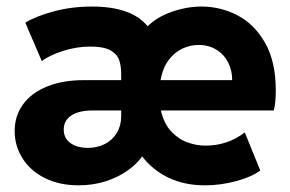

<svg xmlns="http://www.w3.org/2000/svg" viewBox="-20 -553 879 581"><path d="M24.4 -156.2Q24.4 -203.1 50.3 -238Q76.2 -272.9 123.5 -291.7Q170.9 -310.5 233.4 -310.5H346.7V-328.1Q346.7 -353.5 340.6 -371.3Q334.5 -389.2 314.2 -400.6Q293.9 -412.1 253.9 -412.1Q212.4 -412.1 171.6 -399.2Q130.9 -386.2 106.4 -368.2L56.6 -484.4Q88.4 -503.9 142.6 -518.6Q196.8 -533.2 258.8 -533.2Q377.9 -533.2 426.8 -473.6Q454.6 -501.5 500 -517.3Q545.4 -533.2 589.8 -533.2Q647 -533.2 698.2 -506.8Q749.5 -480.5 782 -423.6Q814.5 -366.7 814.5 -280.3Q814.5 -241.2 808.6 -218.8H466.8Q476.1 -178.2 498.8 -154.5Q521.5 -130.9 548.6 -121.6Q575.7 -112.3 601.6 -112.3Q668.9 -112.3 720.7 -152.3L767.6 -37.1Q741.7 -17.6 694.6 -4.9Q647.5 7.8 600.6 7.8Q538.1 7.8 490.2 -15.1Q442.4 -38.1 410.2 -79.6Q394.5 -57.1 366.5 -37.1Q338.4 -17.1 300.3 -4.6Q262.2 7.8 217.8 7.8Q159.2 7.8 115.2 -14.4Q71.3 -36.6 47.9 -74.2Q24.4 -111.8 24.4 -156.2ZM245.1 -105.5Q274.4 -105.5 297.6 -117.4Q320.8 -129.4 333.7 -151.1Q346.7 -172.9 346.7 -201.2V-218.8H261.7Q218.8 -218.8 195.8 -203.6Q172.9 -188.5 172.9 -161.1Q172.9 -135.3 192.4 -120.6Q211.9 -106 245.1 -105.5ZM682.6 -310.5Q682.6 -340.3 670.2 -364.5Q657.7 -388.7 634.5 -402.8Q611.3 -417 581.1 -417Q556.2 -417 532.5 -406.2Q508.8 -395.5 490.7 -371.8Q472.7 -348.1 465.8 -310.5Z"/></svg>

Font: Reddit Sans Chocolate ExtraBold
Style: Regular
Weight: 800
Designer: Stephen Hutchings
Foundry: Reddit
Version: Version 1.011